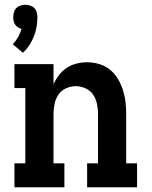

<svg xmlns="http://www.w3.org/2000/svg" viewBox="-20 -791 640 811"><path d="M41 0V-101H87V-419H41V-520H206V-435Q215 -455 229 -473.5Q243 -492 262 -504.5Q281 -517 303.5 -522.5Q326 -528 348 -528Q374 -528 399 -520.5Q424 -513 444 -497Q464 -481 477.5 -458.5Q491 -436 499 -411.5Q507 -387 510 -361.5Q513 -336 513 -310V-101H559V0H348V-101H394V-310Q394 -331 389.5 -352.5Q385 -374 373 -391.5Q361 -409 341 -418Q321 -427 300 -427Q279 -427 259 -418Q239 -409 227 -391.5Q215 -374 210.5 -352.5Q206 -331 206 -310V-101H252V0ZM77 -568 34 -604Q47 -618 56.5 -634.5Q66 -651 71 -669Q63 -671 56 -675.5Q49 -680 44 -687Q39 -694 37.5 -702.5Q36 -711 36 -719Q36 -729 39 -739.5Q42 -750 49 -757Q56 -764 66.5 -767.5Q77 -771 87 -771Q97 -771 107.5 -767.5Q118 -764 125 -757Q132 -750 135 -739.5Q138 -729 138 -719Q138 -698 134.5 -677.5Q131 -657 123 -637Q115 -617 103.5 -599.5Q92 -582 77 -568Z"/></svg>

Font: Iosevka Etoile
Style: Bold
Weight: 700
Designer: Belleve Invis
Foundry: Belleve Invis
Version: Version 28.1.0; ttfautohint (v1.8.4)